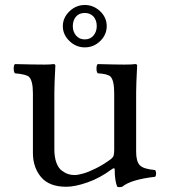

<svg xmlns="http://www.w3.org/2000/svg" viewBox="-20 -739 680 770"><path d="M320 -687Q297 -687 284.5 -672Q272 -657 272 -634Q272 -612 285 -596.5Q298 -581 320 -581Q342 -581 355 -596.5Q368 -612 368 -634Q368 -658 355 -672.5Q342 -687 320 -687ZM408 -634Q408 -600 382 -574.5Q356 -549 320 -549Q285 -549 258.5 -574.5Q232 -600 232 -634Q232 -668 258.5 -693.5Q285 -719 320 -719Q355 -719 381.5 -694Q408 -669 408 -634ZM246 10Q177 10 144.5 -29Q112 -68 112 -126V-365Q112 -416 96 -431Q85 -441 40 -445Q35 -450 35 -464Q35 -478 40 -482Q113 -480 158 -480Q185 -480 194 -482Q202 -482 202 -476Q198 -399 198 -369V-140Q198 -109 206 -87Q214 -65 227.5 -55Q241 -45 253 -41Q265 -37 278.5 -37Q292 -37 313.5 -43Q335 -49 365 -64Q395 -79 422 -99Q433 -107 435.5 -114.5Q438 -122 438 -138V-364Q438 -417 423 -432Q411 -443 372 -445Q367 -450 367 -464Q367 -478 372 -482Q445 -480 478.5 -480Q512 -480 522 -482Q530 -482 530 -476Q526 -399 526 -369V-130Q526 -92 540.5 -76.5Q555 -61 602 -57Q606 -52 606 -43Q606 -34 602 -30Q505 -19 470 10Q458 13 450 10Q440 -15 440 -59Q440 -69 428 -60Q381 -25 331 -7.5Q281 10 246 10Z"/></svg>

Font: Libertinus Mono
Style: Regular
Weight: 400
Designer: Philipp H. Poll
Foundry: Khaled Hosny
Version: Version 6.7